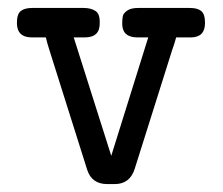

<svg xmlns="http://www.w3.org/2000/svg" viewBox="-20 -464 565 487"><path d="M22.9 -405.8Q22.9 -428.7 33 -436.3Q43 -443.8 61 -443.8H192.9Q210 -443.8 221.7 -436.5Q232.9 -429.7 232.9 -409.2Q232.9 -407.7 232.9 -405.8Q233.9 -369.1 194.8 -369.1Q194.3 -369.1 193.8 -369.1H167L262.2 -68.8L356 -369.1H329.1Q290 -369.1 290 -403.8Q290 -416 291.5 -423.1Q293 -430.2 302.5 -437Q312 -443.8 330.1 -443.8H461.9Q481 -443.8 490.5 -436Q500 -428.2 500 -405.8Q500 -369.1 463.9 -369.1Q463.4 -369.1 462.9 -369.1H426.8Q422.9 -354 416 -335L321.8 -36.1Q309.6 2.9 271 2.9H252Q212.9 2.9 201.2 -33.2L106.9 -332Q100.1 -353 96.2 -369.1H62Q61.5 -369.1 61 -369.1Q22.9 -369.1 22.9 -405.8Z"/></svg>

Font: CMU Typewriter Text
Style: Bold
Weight: 700
Version: Version 0.7.0